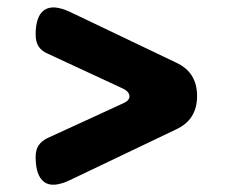

<svg xmlns="http://www.w3.org/2000/svg" viewBox="-20 -594 640 528"><path d="M173 -99Q125 -76 101.5 -93.5Q78 -111 78 -162Q78 -182 86 -194Q94 -206 110 -214L319 -310Q337 -318 336 -330Q335 -342 319 -350L110 -447Q94 -454 86 -466.5Q78 -479 78 -499Q78 -550 102 -566.5Q126 -583 173 -561L464 -422Q494 -408 508 -385Q522 -362 522 -330Q522 -298 508 -275Q494 -252 464 -238Z"/></svg>

Font: Maple Mono Normal NL
Style: Bold
Weight: 700
Monospace: yes
Designer: subframe7536
Version: Version 7.000